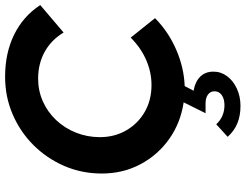

<svg xmlns="http://www.w3.org/2000/svg" viewBox="-127 -621 983 769"><g transform="rotate(-90 364.5 -236.5)"><path d="M324.5 235.2Q285.5 235.2 255.1 222.7Q224.7 210.2 201 183.9L251.1 138.1Q281.7 171 327.7 171Q353 171 368.2 160.1Q383.4 149.1 383.4 131.1Q383.4 114.7 370.2 105Q357.1 95.3 334.5 95.3H295.5L339.1 7.6Q256.7 -4.7 192.4 -50.3Q128.1 -95.9 91.1 -165.6Q54 -235.3 54 -320.4Q54 -400.4 84.3 -470.6Q114.7 -540.7 167.9 -594Q221.1 -647.3 291.3 -677.4Q361.6 -707.6 441.7 -707.6Q536.6 -707.6 610.4 -671.3Q684.2 -635 728.7 -566.8L618.8 -473.3Q588.8 -522.9 541.3 -549.1Q493.8 -575.3 434.1 -575.3Q385.4 -575.3 342.7 -556.2Q300 -537.1 267.8 -502.9Q235.6 -468.7 217.7 -423.7Q199.7 -378.7 199.7 -327.7Q199.7 -269.2 226.9 -222.2Q254.1 -175.2 301.1 -148.2Q348.2 -121.2 408.2 -121.2Q460.1 -121.2 508.9 -142.6Q557.7 -163.9 598.4 -204.5L676.3 -107.2Q622.7 -53.9 550.4 -22.4Q478.1 9 404.3 11.7L385.6 47.4Q421.9 53.6 442 74Q462.1 94.4 462.1 126.9Q462.1 157 443.8 181.6Q425.4 206.3 394.1 220.7Q362.8 235.2 324.5 235.2Z"/></g></svg>

Font: Red Hat Display VF
Style: Italic
Weight: 300
Italic angle: -12°
Designer: Pentagram, MCKL
Foundry: Pentagram, MCKL
Version: Version 1.023